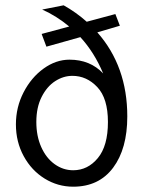

<svg xmlns="http://www.w3.org/2000/svg" viewBox="-20 -692 540 724"><path d="M40 -223Q40 -288 69 -344Q98 -400 144.5 -433.5Q191 -467 242 -467Q320 -467 369 -415Q336 -494 283 -552L155 -516L137 -564L241 -592Q193 -632 139 -656L220 -672Q268 -645 307 -610L415 -639L432 -595L347 -570Q460 -442 460 -253Q460 -131 406.5 -59.5Q353 12 256 12Q198 12 148.5 -18.5Q99 -49 69.5 -103Q40 -157 40 -223ZM387 -232Q387 -321 347 -363.5Q307 -406 253 -406Q219 -406 188 -386Q157 -366 137 -326.5Q117 -287 117 -232Q117 -179 135.5 -137.5Q154 -96 186 -73Q218 -50 256 -50Q311 -50 349 -96Q387 -142 387 -232Z"/></svg>

Font: Vazir Code
Style: Code
Weight: 400
Foundry: DejaVu fonts team - Redesigned by Saber Rastikerdar
Version: Version 1.1.2